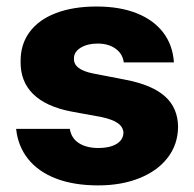

<svg xmlns="http://www.w3.org/2000/svg" viewBox="-20 -557 593 587"><path d="M278.3 -423.8Q247.1 -423.8 226.3 -410.9Q205.6 -397.9 206.1 -377.9Q204.6 -343.8 266.6 -332L367.2 -312.5Q446.3 -296.9 485.1 -261.7Q523.9 -226.6 524.4 -168.9Q523.9 -115.7 492.9 -75.2Q461.9 -34.7 406.7 -12.5Q351.6 9.8 280.3 9.8Q205.6 9.8 151.1 -11.2Q96.7 -32.2 65.7 -71.3Q34.7 -110.4 29.3 -163.1H193.4Q197.8 -134.8 220.9 -119.6Q244.1 -104.5 281.2 -104.5Q315.4 -104.5 336.2 -116.9Q356.9 -129.4 357.4 -151.4Q356.4 -168.9 340.3 -180.4Q324.2 -191.9 290 -199.2L199.2 -215.8Q121.1 -230.5 81.5 -269.3Q42 -308.1 43 -369.1Q42.5 -421.4 70.6 -459.2Q98.6 -497.1 151.4 -517.1Q204.1 -537.1 275.4 -537.1Q346.2 -537.1 398.2 -516.4Q450.2 -495.6 479.2 -457.3Q508.3 -418.9 511.7 -366.2H358.4Q355 -392.6 333.3 -408.2Q311.5 -423.8 278.3 -423.8Z"/></svg>

Font: Pretendard JP ExtraBold
Style: Regular
Weight: 800
Designer: Base glyphs from Inter by Rasmus Andersson; Hangeul glyphs from Noto Sans CJK(Source Han Sans) by Jang Soo-young and Kan
Foundry: Kil Hyung-jin
Version: Version 1.309